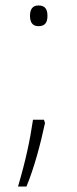

<svg xmlns="http://www.w3.org/2000/svg" viewBox="-20 -555 284 704"><path d="M121 -459C147 -459 154 -475 154 -497C154 -519 147 -535 121 -535C98 -535 90 -519 90 -497C90 -475 98 -459 121 -459ZM141 -116H101C90 -41 74 35 46 129H77C106 59 129 -29 145 -104Z"/></svg>

Font: Noto Sans Devanagari Condensed ExtraLight
Style: Regular
Weight: 200
Width: 3
Designer: Jelle Bosma - Monotype Design Team
Foundry: Monotype Imaging Inc.
Version: Version 2.004